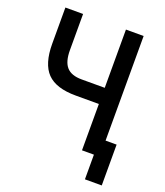

<svg xmlns="http://www.w3.org/2000/svg" viewBox="-151 -794 888 1036"><g transform="rotate(20 293.0 -275.5)"><path d="M460 141.6V0H391.6V-266.1H258.8Q145.5 -266.1 94.7 -318.1Q43.9 -370.1 43.9 -485.8V-693.4H145.5V-485.8Q145.5 -419.4 172.6 -389.2Q199.7 -358.9 258.8 -358.9H391.6V-693.4H493.2V-92.8H556.6V141.6Z"/></g></svg>

Font: CaskaydiaMono NF
Style: Regular
Weight: 400
Designer: Aaron Bell
Foundry: Saja Typeworks
Version: Version 2111.001; ttfautohint (v1.8.4);Nerd Fonts 3.1.1